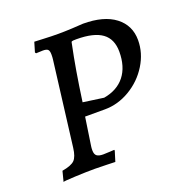

<svg xmlns="http://www.w3.org/2000/svg" viewBox="-98 -590 658 685"><g transform="rotate(-20 230.5 -247.5)"><path d="M192 -497Q217 -497 246.5 -498.5Q276 -500 288 -501Q367 -501 410 -468Q453 -435 453 -379Q453 -330 425.5 -285.5Q398 -241 352.5 -214Q307 -187 257 -187H182L166 -80Q165 -74 165 -65Q165 -50 172.5 -44Q180 -38 197 -38Q210 -38 222.5 -39Q235 -40 239 -40L240 -37L228 2Q219 2 196.5 1Q174 0 151 0Q119 0 75 2Q31 4 30 6L40 -33Q75 -39 87.5 -51.5Q100 -64 104 -97L144 -418Q145 -425 145 -436Q145 -450 140 -455Q135 -460 121 -460L95 -459L92 -463L103 -500Q106 -500 137 -498.5Q168 -497 192 -497ZM376 -363Q376 -411 344.5 -434Q313 -457 247 -457Q232 -457 229.5 -455.5Q227 -454 226 -445Q208 -360 191 -238L269 -227Q321 -236 348.5 -271Q376 -306 376 -363Z"/></g></svg>

Font: Alegreya SC
Style: Italic
Weight: 400
Italic angle: -7°
Designer: Juan Pablo del Peral
Foundry: Huerta Tipografica
Version: Version 2.007; ttfautohint (v1.6)